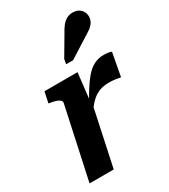

<svg xmlns="http://www.w3.org/2000/svg" viewBox="-201 -918 888 1011"><g transform="rotate(-30 243.0 -412.0)"><path d="M37 0H184L263 -370L256 -373L275 -539H74L60 -473L71 -471Q91 -468 105 -463Q119 -458 126 -451Q133 -444 131 -435ZM486 -541Q482 -544 469.5 -546.5Q457 -549 439 -549Q405 -549 378 -534.5Q351 -520 327 -491.5Q303 -463 278.5 -423Q254 -383 226 -331L237 -311Q256 -339 273.5 -358Q291 -377 309 -388Q327 -399 346.5 -404Q366 -409 388 -409Q410 -409 427.5 -406.5Q445 -404 460 -401ZM318 -751Q330 -774 343 -790Q356 -806 372 -815Q388 -824 409 -824Q439 -824 456.5 -806.5Q474 -789 474 -764Q474 -744 464 -728.5Q454 -713 437 -701Q420 -689 398 -676L286 -605H244L249 -634Z"/></g></svg>

Font: Roboto Serif SemiBold
Style: Italic
Weight: 600
Italic angle: -10°
Version: Version 1.007